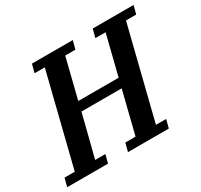

<svg xmlns="http://www.w3.org/2000/svg" viewBox="-176 -887 1124 1075"><g transform="rotate(-30 386.0 -349.0)"><path d="M-16 -54H50L197 -644H131L145 -698H409L395 -644H329L265 -387H526L590 -644H524L538 -698H802L788 -644H722L575 -54H641L627 0H363L377 -54H443L511 -327H251L182 -54H248L234 0H-30Z"/></g></svg>

Font: IBM Plex Serif SmBld
Style: Italic
Weight: 600
Italic angle: -14°
Designer: Mike Abbink, Paul van der Laan, Pieter van Rosmalen
Foundry: Bold Monday
Version: Version 3.001